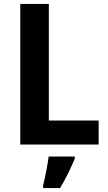

<svg xmlns="http://www.w3.org/2000/svg" viewBox="-20 -827 549 975"><path d="M83 -93V-807H228V-215H481V-93ZM360 -22Q346 12 327 51Q308 90 285 128H199V115Q206 87 214.5 43.5Q223 0 227 -32H360Z"/></svg>

Font: Noto Sans Telugu UI SemiCondensed
Style: Bold
Weight: 700
Width: 4
Designer: Jelle Bosma - Monotype Design Team
Foundry: Monotype Imaging Inc.
Version: Version 2.005; ttfautohint (v1.8.4.7-5d5b)